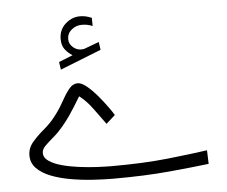

<svg xmlns="http://www.w3.org/2000/svg" viewBox="-51 -765 975 823"><g transform="rotate(-5 436.5 -354.0)"><path d="M275.9 -543Q257.8 -554.2 244.4 -571.3Q231 -588.4 231 -616.2Q231 -656.2 259 -681.4Q287.1 -706.5 321.8 -706.5Q347.7 -706.5 372.1 -695.3L372.6 -660.2Q360.4 -665.5 348.9 -667.5Q337.4 -669.4 326.2 -669.4Q302.2 -669.4 282.7 -653.8Q263.2 -638.2 263.2 -612.8Q263.2 -591.8 281.5 -576.7Q299.8 -561.5 323.2 -564.9Q325.7 -564.9 328.1 -565.9Q330.6 -566.9 332.5 -567.4L392.6 -589.8L397.5 -555.7L220.7 -485.8L215.8 -519ZM403.3 -54.7Q539.1 -54.7 642.8 -65.9Q746.6 -77.1 814.5 -86.9L816.4 -28.3Q753.9 -20.5 647.5 -10.5Q541 -0.5 404.3 -0.5Q362.8 -0.5 314.9 -3.7Q267.1 -6.8 220.9 -14.9Q174.8 -22.9 137.2 -37.6Q99.6 -52.2 76.9 -75.2Q54.2 -98.1 54.2 -130.9Q54.2 -162.1 75.4 -187.3Q96.7 -212.4 124.5 -235.6Q152.3 -258.8 171.9 -283.7Q196.3 -314 213.6 -345.7Q231 -377.4 248 -399.4Q265.1 -421.4 287.6 -421.4Q303.7 -421.4 325.7 -403.3Q347.7 -385.3 369.9 -359.1Q392.1 -333 409.4 -308.8Q426.8 -284.7 434.1 -272L395.5 -237.3Q371.6 -269.5 345.7 -305.4Q319.8 -341.3 288.6 -365.2Q273.4 -340.3 261.5 -321Q249.5 -301.8 236.6 -283.2Q223.6 -264.6 204.6 -241.7Q185.1 -218.3 163.6 -200.2Q142.1 -182.1 127.2 -167.2Q112.3 -152.3 112.3 -136.7Q112.3 -116.2 133.1 -101.8Q153.8 -87.4 187.5 -78.1Q221.2 -68.8 260.5 -63.7Q299.8 -58.6 337.4 -56.6Q375 -54.7 403.3 -54.7Z"/></g></svg>

Font: Vazirmatn RD ExtraLight
Style: Regular
Weight: 200
Designer: Saber Rastikerdar
Foundry: Saber Rastikerdar
Version: Version 32.102